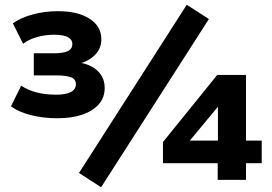

<svg xmlns="http://www.w3.org/2000/svg" viewBox="-20 -756 1142 807"><path d="M221 -259Q162 -259 110.5 -272Q59 -285 26 -309L69 -396Q97 -377 134 -367.5Q171 -358 215 -358Q256 -358 277.5 -369Q299 -380 299 -402Q299 -424 277.5 -431.5Q256 -439 221 -439H122V-532H208Q243 -532 263.5 -540.5Q284 -549 284 -571Q284 -590 265 -600Q246 -610 207 -610Q171 -610 136.5 -600.5Q102 -591 77 -572L34 -658Q68 -682 118 -695.5Q168 -709 223 -709Q308 -709 357 -677Q406 -645 406 -591Q406 -552 379 -525Q352 -498 311 -488V-493Q343 -489 367.5 -475Q392 -461 406 -439Q420 -417 420 -386Q420 -346 395 -317.5Q370 -289 325.5 -274Q281 -259 221 -259ZM405 31 312 -29 765 -736 858 -676ZM895 0V-70H665V-159L893 -441H1014V-165H1080V-70H1014V0ZM896 -165V-329H914L752 -134L749 -165Z"/></svg>

Font: Nunito Sans 10pt SemiExpanded ExtraBold
Style: Regular
Weight: 800
Width: 6
Designer: Vernon Adams
Foundry: Vernon Adams
Version: Version 3.101;gftools[0.9.27]